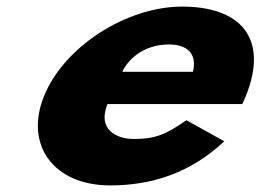

<svg xmlns="http://www.w3.org/2000/svg" viewBox="-20 -548 791 583"><path d="M715.5 -232C719 -238 723.5 -249 726.3 -256C799 -436 705.3 -528 533.7 -528C363.2 -528 174.2 -406 113.6 -256C53.4 -107 143.8 15 314.3 15C439.7 15 558 -22 661 -119L546.1 -183C480.2 -137 448.3 -126 385.6 -126C336.1 -126 274.4 -153 306.3 -232ZM351.4 -330C373.7 -377 425.6 -413 492.7 -413C549.9 -413 578.9 -384 565.9 -330Z"/></svg>

Font: Hussar
Style: BdWideOblFour
Weight: 700
Foundry: Cannot Into Space Fonts
Version: Version 2.00